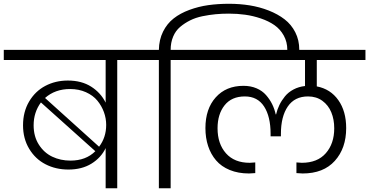

<svg xmlns="http://www.w3.org/2000/svg" viewBox="-49 -1007 1975 1027"><path d="M516.1 -214.8Q491.7 -163.6 440.4 -131.8Q389.2 -100.1 316.9 -100.1Q249.5 -100.1 194.8 -128.2Q140.1 -156.2 107.2 -210.9Q74.2 -265.6 74.2 -336.9Q74.2 -408.7 106.7 -463.9Q139.2 -519 193.4 -547.6Q247.6 -576.2 314 -576.2Q387.2 -576.2 438.7 -543.5Q490.2 -510.7 516.1 -458V-686H-28.8V-740.2H717.8V-686H578.1V0H516.1ZM130.9 -336.9Q130.9 -277.3 158.7 -233.6Q186.5 -189.9 230.5 -168.9Q274.4 -147.9 328.1 -147.9Q410.6 -147.9 460.9 -198.2L169.9 -459Q130.9 -406.2 130.9 -336.9ZM191.9 -482.9 481 -222.2Q519 -272 519 -338.9Q519 -374 506.8 -407.5Q494.6 -440.9 471.7 -468.8Q448.7 -496.6 410.9 -513.7Q373 -530.8 326.2 -530.8Q245.6 -530.8 191.9 -482.9Z M863.8 0H800.8V-686H660.2V-740.2H800.8Q801.8 -794.9 823.2 -837.9Q844.7 -880.9 879.9 -908.4Q915 -936 964.1 -954.1Q1013.2 -972.2 1065.2 -979.5Q1117.2 -986.8 1175.8 -986.8Q1233.4 -986.8 1286.6 -978.3Q1339.8 -969.7 1388.4 -950.7Q1437 -931.6 1473.1 -903.8Q1509.3 -876 1530.5 -834.2Q1551.8 -792.5 1551.8 -741.2V-724.1H1487.8V-740.2Q1487.8 -782.7 1468.8 -816.9Q1449.7 -851.1 1418.9 -872.6Q1388.2 -894 1346.4 -908.2Q1304.7 -922.4 1262.7 -928.2Q1220.7 -934.1 1175.8 -934.1Q1138.2 -934.1 1104.2 -930.9Q1070.3 -927.7 1033.7 -920.2Q997.1 -912.6 967.8 -897.9Q938.5 -883.3 914.3 -862.8Q890.1 -842.3 877 -810.8Q863.8 -779.3 863.8 -740.2H1004.9V-686H863.8Z M1569.8 -79.1Q1561 -79.1 1536.6 -81.1V-138.2Q1559.1 -136.2 1565.4 -136.2Q1648.9 -136.2 1693.8 -187.5Q1738.8 -238.8 1738.8 -320.8Q1738.8 -368.2 1723.1 -406.2Q1707.5 -444.3 1675.3 -467.8Q1643.1 -491.2 1598.6 -491.2Q1527.3 -491.2 1490.5 -437.5Q1453.6 -383.8 1453.6 -291V-277.8H1398.4V-291Q1398.4 -383.8 1363.5 -437.5Q1328.6 -491.2 1260.7 -491.2Q1189.9 -491.2 1152.3 -443.8Q1114.7 -396.5 1114.7 -320.8Q1114.7 -237.8 1159.7 -187Q1204.6 -136.2 1286.6 -136.2Q1293.9 -136.2 1316.4 -138.2V-81.1Q1292 -79.1 1282.7 -79.1Q1225.1 -79.1 1179.9 -97.7Q1134.8 -116.2 1106.7 -149.2Q1078.6 -182.1 1064.2 -225.8Q1049.8 -269.5 1049.8 -321.8Q1049.8 -424.8 1105 -486.3Q1160.2 -547.9 1253.4 -547.9Q1292 -547.9 1323 -534.7Q1354 -521.5 1374 -498.5Q1394 -475.6 1406.7 -450Q1419.4 -424.3 1425.8 -395H1427.7Q1434.1 -421.9 1445.6 -445.6Q1457 -469.2 1475.1 -491.5Q1493.2 -513.7 1520.8 -528.3Q1548.3 -543 1582.5 -546.9V-686H946.8V-740.2H1905.8V-686H1645.5V-544.9Q1718.8 -530.8 1760.7 -471.4Q1802.7 -412.1 1802.7 -321.8Q1802.7 -213.9 1741.9 -146.5Q1681.2 -79.1 1569.8 -79.1Z"/></svg>

Font: PoppinsZ Light
Style: Regular
Weight: 300
Designer: Ninad Kale (Devanagari), Jonny Pinhorn (Latin)
Foundry: Indian Type Foundry
Version: Version 3.002;FEAKit 1.0